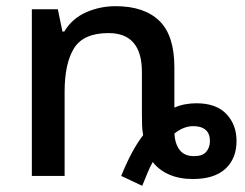

<svg xmlns="http://www.w3.org/2000/svg" viewBox="-20 -569 792 621"><path d="M372 0Q406 -84 443 -132Q440 -147 439.5 -164.5Q439 -182 439 -201V-336Q439 -462 331 -462Q250 -462 219.5 -413Q189 -364 189 -272V0H83V-539H167L182 -467H188Q213 -509 258 -529Q303 -549 354 -549Q446 -549 495 -502Q544 -455 544 -351V-221Q576 -235 615 -235Q679 -235 712 -200.5Q745 -166 745 -113Q745 -56 709 -23Q673 10 604 10Q560 10 527 -4.5Q494 -19 474 -45Q465 -29 457 -9.5Q449 10 440 32ZM608 -64Q635 -64 647 -78Q659 -92 659 -113Q659 -137 645 -149Q631 -161 605 -161Q574 -161 544 -137Q546 -104 561 -84Q576 -64 608 -64Z"/></svg>

Font: Noto Sans Medium
Style: Regular
Weight: 500
Designer: Monotype Design Team
Foundry: Monotype Imaging Inc.
Version: Version 2.007